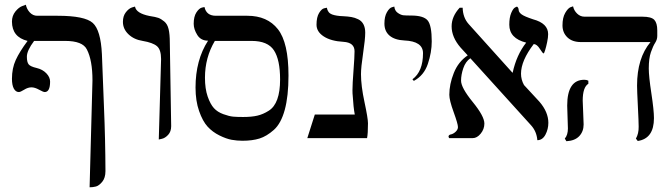

<svg xmlns="http://www.w3.org/2000/svg" viewBox="-20 -587 2855 816"><path d="M169.9 -195.8Q164.1 -195.8 146 -205.8Q127.9 -215.8 113.8 -215.8Q98.6 -215.8 82.8 -205.8Q66.9 -195.8 60.1 -195.8Q46.9 -195.8 38.8 -210.4Q30.8 -225.1 30.8 -252Q30.8 -296.9 46.9 -332Q63 -367.2 97.2 -413.1Q31.2 -429.2 30.8 -495.1Q30.8 -520 45.4 -538.1Q60.1 -556.2 75.2 -561.5L89.8 -566.9Q93.8 -547.9 106.9 -533.9Q120.1 -520 138.2 -520H225.1Q340.3 -520 374.3 -489.5Q408.2 -459 413.1 -356.9L421.9 -131.8Q427.7 5.4 428.2 140.1Q428.2 168.9 414.6 185.5Q400.9 202.1 387.9 205.6Q375 209 360.8 209L373 -245.1Q373 -331.1 349.1 -377Q331.1 -413.1 256.8 -413.1H125Q94.2 -372.1 94.2 -346.2Q94.2 -323.2 101.6 -313.7Q108.9 -304.2 136.2 -297.9Q161.1 -292 177 -275.4Q192.9 -258.8 192.9 -240.2Q192.9 -195.8 169.9 -195.8Z M654.8 5.9 664.6 -335.9Q664.6 -376 647 -390.9Q629.4 -405.8 586.4 -413.1Q549.3 -418.9 525.9 -441.4Q502.4 -463.9 502.4 -494.1Q502.4 -519 514.9 -534.9Q527.3 -550.8 540.5 -555.2L553.7 -559.1Q558.6 -530.3 615.7 -519Q641.6 -515.1 653.1 -511Q664.6 -506.8 678 -495.8Q691.4 -484.9 696.5 -463.4Q701.7 -441.9 701.7 -405.8L707.5 -50.8Q707.5 -27.8 694.6 -13.9Q681.6 0 668 2.9Z M1049.3 -413.1H893.1Q851.1 -342.3 851.1 -256.8Q851.1 -210 862.5 -177Q874 -144 889.2 -127.4Q904.3 -110.8 929.2 -101.8Q954.1 -92.8 970.7 -91.3Q987.3 -89.8 1013.2 -89.8Q1049.3 -89.8 1073.7 -95.5Q1098.1 -101.1 1122.3 -116.5Q1146.5 -131.8 1158.4 -165Q1170.4 -198.2 1170.4 -249Q1170.4 -333 1144.3 -373Q1118.2 -413.1 1049.3 -413.1ZM1010.3 11.2Q987.3 11.2 964.4 7.1Q941.4 2.9 912.4 -11.5Q883.3 -25.9 862.3 -48.8Q841.3 -71.8 826.2 -115Q811 -158.2 811 -214.8Q811 -332 864.3 -414.1Q833.5 -414.1 818.4 -438.5Q803.2 -462.9 803.2 -485.8Q803.2 -516.6 814.7 -534.2Q826.2 -551.8 837.9 -554.7L849.1 -557.1Q856.9 -520 897.5 -520H1031.2Q1116.2 -520 1161.1 -462.9Q1206.1 -405.8 1206.1 -266.1Q1206.1 -178.2 1190.2 -120.1Q1174.3 -62 1143.8 -34.9Q1113.3 -7.8 1082.8 1.7Q1052.2 11.2 1010.3 11.2Z M1514.2 -272Q1514.2 -222.2 1529.1 -153.1Q1543.9 -84 1543.9 -63Q1543.9 -19 1540 0H1286.1L1317.9 -100.1H1487.8Q1481.9 -130.9 1479 -181.2Q1478 -188 1478 -204.1Q1478 -230 1482.4 -287.6Q1486.8 -345.2 1486.8 -369.1Q1486.8 -406.2 1439.9 -409.2Q1386.7 -412.1 1356 -432.1Q1325.2 -452.1 1325.2 -481.9Q1325.2 -514.2 1336.2 -532Q1347.2 -549.8 1357.9 -551.8L1369.1 -554.2Q1373 -532.2 1391.1 -525.6Q1409.2 -519 1439 -518.1Q1459 -517.1 1473.4 -514.6Q1487.8 -512.2 1502.4 -505.1Q1517.1 -498 1524.7 -483.6Q1532.2 -469.2 1532.2 -448.2Q1532.2 -420.4 1523.2 -360.6Q1514.2 -300.8 1514.2 -272Z M1738.8 -243.2 1732.9 -250Q1777.8 -283.2 1777.8 -360.8Q1777.8 -411.6 1698.7 -415Q1657.7 -417 1635.7 -435.5Q1613.8 -454.1 1613.8 -486.8Q1613.8 -516.6 1624.3 -534.9Q1634.8 -553.2 1645.5 -556.2L1655.8 -559.1Q1657.7 -541 1670.9 -532Q1684.1 -522.9 1695.1 -522Q1706.1 -521 1727.1 -521Q1780.3 -521 1797.6 -500Q1814.9 -479 1814.9 -411.1Q1814.9 -364.3 1798.3 -315.2Q1781.7 -266.1 1738.8 -243.2Z M2309.6 -441.9Q2309.6 -427.7 2305.4 -408Q2301.3 -388.2 2296.9 -374Q2292.5 -359.9 2290.5 -359.9Q2286.6 -359.9 2274.4 -379.4Q2262.2 -398.9 2248.5 -399.9Q2194.3 -329.1 2194.3 -273.9Q2194.3 -248.5 2207 -225.6L2272.5 -154.8Q2310.5 -110.8 2310.5 -64.9Q2310.5 -38.1 2298.1 -14.6Q2285.6 8.8 2263.7 8.8Q2260.7 -28.3 2237.3 -54.2L1979 -339.4Q1958.5 -325.2 1949 -297.1Q1939.5 -269 1939.5 -244.1Q1939.5 -214.4 1989 -153.6Q2038.6 -92.8 2038.6 -62Q2038.6 -38.1 2022.9 -19Q2007.3 0 1989.3 0H1888.7Q1886.7 -3.9 1886.2 -5.9Q1886.2 -12.7 1893.6 -15.1Q1905.8 -17.1 1916 -26.6Q1926.3 -36.1 1926.3 -46.9Q1926.3 -60.1 1908 -110.6Q1889.6 -161.1 1889.6 -184.1Q1889.6 -229 1908.7 -276.9Q1927.7 -324.7 1967.8 -351.6L1937.5 -384.8Q1899.4 -428.7 1899.4 -475.1Q1899.4 -517.1 1933.6 -554.2H1946.3Q1947.3 -512.2 1971.7 -484.9L2157.2 -278.8L2158.7 -277.8Q2175.3 -354 2216.3 -405.8Q2144.5 -423.8 2144.5 -481.9Q2144.5 -512.7 2152.6 -531.7Q2160.6 -550.8 2168.9 -555.2L2177.2 -559.1Q2184.1 -554.2 2184.3 -544.7Q2184.6 -535.2 2196.5 -526.1Q2208.5 -517.1 2245.6 -504.9Q2309.6 -487.8 2309.6 -441.9Z M2456.5 -159.2Q2456.5 -150.4 2458.5 -109.1Q2460.4 -67.9 2460.4 -58.1Q2460.4 -28.3 2441.9 -8.5Q2423.3 11.2 2387.2 13.2L2380.4 2Q2393.6 -13.2 2393.6 -41Q2393.6 -49.8 2392.1 -88.9Q2390.6 -127.9 2390.6 -138.2Q2390.6 -248 2463.4 -248Q2473.1 -248 2480.5 -244.1V-231Q2456.5 -216.3 2456.5 -159.2ZM2737.3 -295.9Q2737.3 -262.7 2748.3 -190.4Q2759.3 -118.2 2759.3 -85Q2759.3 2 2690.4 12.2L2682.6 2Q2694.8 -19 2694.3 -48.8Q2694.3 -69.8 2690.9 -136Q2687.5 -202.1 2687.5 -223.1Q2687.5 -340.3 2744.6 -408.2H2449.2Q2412.1 -408.2 2391.4 -428.2Q2370.6 -448.2 2370.6 -479Q2370.6 -512.2 2382.1 -532Q2393.6 -551.8 2404.3 -556.2L2415.5 -560.1Q2419.4 -542 2432.9 -529.1Q2446.3 -516.1 2464.4 -516.1H2710.4Q2748.5 -516.1 2761 -502.4Q2773.4 -488.8 2773.4 -458V-434.1Q2773.4 -418.9 2764.4 -405Q2755.4 -391.1 2746.3 -365Q2737.3 -338.9 2737.3 -295.9Z"/></svg>

Font: Linux Libertine O
Style: Regular
Weight: 400
Designer: Philipp H. Poll
Foundry: Philipp H. Poll
Version: Version 5.3.0